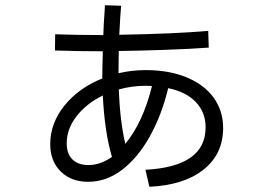

<svg xmlns="http://www.w3.org/2000/svg" viewBox="-20 -663 1040 734"><path d="M833 -174Q833 -74 758 -14.5Q683 45 551 51L536 -14Q766 -26 766 -176Q766 -234 728.5 -273Q691 -312 623 -326Q598 -223 553 -142Q508 -61 447.5 -14.5Q387 32 317 32Q252 32 212 -7.5Q172 -47 172 -112Q172 -192 226.5 -259.5Q281 -327 371 -363Q371 -393 373 -467H369Q276 -467 190 -470L191 -532Q269 -529 367 -529H375Q376 -568 380 -621L381 -643L443 -641Q440 -608 436 -530Q654 -534 776 -545L778 -481Q711 -476 611.5 -472.5Q512 -469 434 -468L433 -383Q483 -395 537 -395Q626 -395 693 -367.5Q760 -340 796.5 -290Q833 -240 833 -174ZM561 -334Q553 -335 536 -335Q484 -335 434 -321Q439 -198 459 -113Q527 -196 561 -334ZM318 -32Q363 -32 408 -63Q380 -157 373 -298Q310 -267 272.5 -218.5Q235 -170 235 -115Q235 -75 257 -53.5Q279 -32 318 -32Z"/></svg>

Font: PlemolJP35 Console
Style: Regular
Weight: 400
Version: v2.0.3; ttfautohint (v1.8.4.7-5d5b-dirty) -l 6 -r 45 -G 200 